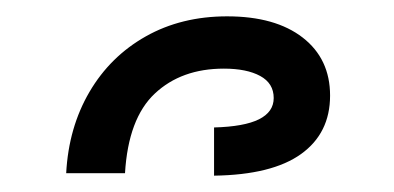

<svg xmlns="http://www.w3.org/2000/svg" viewBox="-20 -846 482 235"><path d="M61 -634Q64 -690 89.5 -733.5Q115 -777 158.5 -801.5Q202 -826 258 -826Q317 -826 350.5 -800Q384 -774 384 -729Q384 -683 348.5 -657.5Q313 -632 242 -631V-690Q279 -691 297 -700Q315 -709 315 -726Q315 -744 298.5 -753Q282 -762 254 -762Q202 -762 169.5 -731.5Q137 -701 133 -634Z"/></svg>

Font: Noto Sans Armenian
Style: Regular
Weight: 400
Designer: Monotype Design Team
Foundry: Monotype Imaging Inc.
Version: Version 2.007